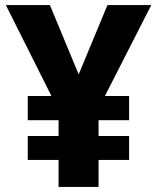

<svg xmlns="http://www.w3.org/2000/svg" viewBox="-20 -734 618 754"><path d="M289 -442 176 -714H3L182 -357H89V-262H210V-200H89V-106H210V0H367V-106H487V-200H367V-262H487V-357H392L574 -714H402Z"/></svg>

Font: Noto Sans Bengali UI ExtraBold
Style: Regular
Weight: 800
Designer: Jelle Bosma - Monotype Design Team
Foundry: Monotype Imaging Inc.
Version: Version 2.003